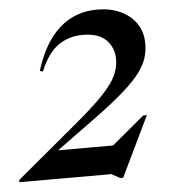

<svg xmlns="http://www.w3.org/2000/svg" viewBox="-57 -775 753 845"><g transform="rotate(-5 319.5 -353.0)"><path d="M142 -476 128.5 -480Q166 -602 235.5 -664.5Q305 -727 404 -727Q459.5 -727 504.2 -707Q549 -687 575.2 -649.2Q601.5 -611.5 601.5 -559Q601.5 -526.5 592 -496Q582.5 -465.5 557 -431.5Q531.5 -397.5 484 -355.5Q436.5 -313.5 360.5 -257.5L178.5 -125H421L565 -245H581L453 20.5H440.5L402.5 0H-4.5L-2 -11L255 -225.5Q339.5 -295.5 385.5 -343Q431.5 -390.5 449.5 -427.2Q467.5 -464 467.5 -501.5Q467.5 -552.5 434 -587Q400.5 -621.5 330 -621.5Q269.5 -621.5 222.2 -589Q175 -556.5 142 -476Z"/></g></svg>

Font: Newsreader Display SemiBold
Style: Italic
Weight: 600
Italic angle: -17°
Designer: Hugues Gentile
Foundry: Production Type
Version: Version 1.001